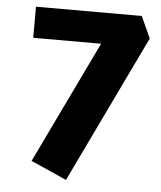

<svg xmlns="http://www.w3.org/2000/svg" viewBox="-51 -615 651 775"><g transform="rotate(5 275.0 -228.0)"><path d="M492.2 -570.8 532.2 -482.9 245.1 115.2 100.1 50.8 338.4 -444.8H63.5V-570.8Z"/></g></svg>

Font: Nobile-bold
Style: Bold
Weight: 700
Version: Version 1.000;PS 001.000;hotconv 1.0.38